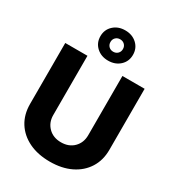

<svg xmlns="http://www.w3.org/2000/svg" viewBox="-233 -1137 1172 1284"><g transform="rotate(30 352.5 -494.5)"><path d="M352.5 11.7Q259.3 11.7 190.4 -21.7Q121.6 -55.2 83.7 -115.2Q45.9 -175.3 45.9 -255.9V-727.5H217.3V-270Q217.3 -212.9 254.6 -175.3Q292 -137.7 352.5 -137.7Q413.1 -137.7 450.2 -175Q487.3 -212.4 487.3 -270V-727.5H658.7V-255.9Q658.7 -175.8 620.6 -115.5Q582.5 -55.2 513.7 -21.7Q444.8 11.7 352.5 11.7ZM352.1 -768.1Q297.9 -768.1 262.2 -801Q226.6 -834 226.6 -884.8Q226.6 -935.5 262.2 -968.5Q297.9 -1001.5 352.1 -1001.5Q406.7 -1001.5 442.4 -968.5Q478 -935.5 478 -884.8Q478 -834 442.4 -801Q406.7 -768.1 352.1 -768.1ZM352.1 -836.9Q373 -836.9 386.7 -850.3Q400.4 -863.8 400.4 -884.8Q400.4 -905.8 386.7 -919.2Q373 -932.6 352.1 -932.6Q331.5 -932.6 317.9 -919.2Q304.2 -905.8 304.2 -884.8Q304.2 -863.8 317.9 -850.3Q331.5 -836.9 352.1 -836.9Z"/></g></svg>

Font: Inter Display ExtraBold
Style: Regular
Weight: 800
Designer: Rasmus Andersson
Foundry: rsms
Version: Version 4.000;git-a52131595